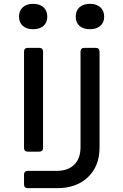

<svg xmlns="http://www.w3.org/2000/svg" viewBox="-20 -799 640 999"><path d="M152 -647Q118 -647 98.5 -664.5Q79 -682 79 -712Q79 -743 98.5 -761Q118 -779 152 -779Q187 -779 206.5 -761Q226 -743 226 -712Q226 -682 206.5 -664.5Q187 -647 152 -647ZM448 -647Q413 -647 393.5 -664.5Q374 -682 374 -712Q374 -743 393.5 -761Q413 -779 448 -779Q482 -779 502 -761Q522 -743 522 -712Q522 -682 502 -664.5Q482 -647 448 -647ZM125 180Q105 180 105 160V110Q105 90 125 90H275Q334 90 366.5 57.5Q399 25 399 -33V-530Q399 -550 419 -550H478Q498 -550 498 -530V-32Q498 65 438 122.5Q378 180 277 180ZM125 -10Q105 -10 105 -30V-530Q105 -550 125 -550H184Q204 -550 204 -530V-30Q204 -10 184 -10Z"/></svg>

Font: Pitagon Sans Mono Medium
Style: Regular
Weight: 500
Monospace: yes
Designer: Travis Tran
Foundry: Pitagon
Version: Version 1.001; ttfautohint (v1.8.4.7-5d5b);gftools[0.9.26]